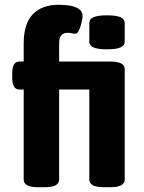

<svg xmlns="http://www.w3.org/2000/svg" viewBox="-20 -780 603 802"><path d="M139 2Q79 2 79 -30V-406H61Q31 -406 31 -456V-473Q31 -523 61 -523H79V-598Q79 -681 117 -720.5Q155 -760 225 -760Q241 -760 264.5 -757.5Q288 -755 306.5 -744.5Q325 -734 325 -711Q325 -707 321.5 -689.5Q318 -672 311 -655.5Q304 -639 294 -639Q289 -639 280 -641Q271 -643 263 -643Q227 -643 227 -600V-523H441Q501 -523 501 -491V-30Q501 2 441 2H413Q353 2 353 -30V-406H227V-30Q227 2 167 2ZM427 -574Q388 -574 370.5 -582Q353 -590 353 -606V-684Q353 -700 370.5 -708Q388 -716 427 -716Q466 -716 483.5 -708Q501 -700 501 -684V-606Q501 -590 483.5 -582Q466 -574 427 -574Z"/></svg>

Font: Asap
Style: Bold
Weight: 700
Designer: Pablo Cosgaya
Foundry: Omnibus-Type
Version: Version 3.001; ttfautohint (v1.8.3)